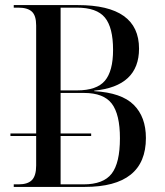

<svg xmlns="http://www.w3.org/2000/svg" viewBox="-20 -734 648 754"><path d="M34 0V-10H53Q89 -10 105.5 -27Q122 -44 122 -84V-200H21V-210H122V-634Q122 -673 105 -688.5Q88 -704 52 -704H34V-714H286Q526 -714 526 -543Q526 -395 350 -378V-376Q457 -370 505 -322.5Q553 -275 553 -192Q553 0 313 0ZM282 -379Q360 -379 392 -417Q424 -455 424 -538Q424 -626 392 -665Q360 -704 282 -704H218V-379ZM308 -10Q386 -10 418.5 -52Q451 -94 451 -191Q451 -285 419 -327Q387 -369 310 -369H218V-210H338V-200H218V-10Z"/></svg>

Font: Noto Serif Display SemiCondensed
Style: Regular
Weight: 400
Width: 4
Designer: Monotype Design Team
Foundry: Monotype Imaging Inc.
Version: Version 2.009